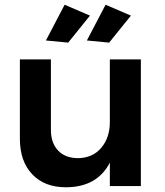

<svg xmlns="http://www.w3.org/2000/svg" viewBox="-20 -786 696 811"><path d="M575 -535V0H444V-99Q390 5 258 5Q168 5 116 -50Q64 -105 64 -200V-535H195V-238Q195 -182 225.5 -150Q256 -118 310 -118Q372 -119 408 -162Q444 -205 444 -271V-535ZM253 -766 360 -720 268 -606 174 -615ZM426 -766 533 -720 441 -606 347 -615Z"/></svg>

Font: Montserrat Medium
Style: Regular
Weight: 500
Designer: Julieta Ulanovsky
Foundry: Julieta Ulanovsky
Version: Version 6.001